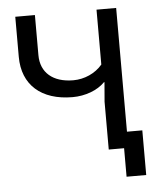

<svg xmlns="http://www.w3.org/2000/svg" viewBox="-48 -562 600 711"><g transform="rotate(-5 252.0 -207.0)"><path d="M337 0H394V106H467V-60H410V-520H337V-316C311 -285 270 -267 229 -267C153 -267 108 -306 108 -371V-520H35V-371C35 -267 104 -205 221 -205C268 -205 314 -222 341 -250H343L337 -178Z"/></g></svg>

Font: Non Bureau Light
Style: Regular
Weight: 300
Designer: Jona Saucedo
Foundry: Non Foundry
Version: Version 1.000;FEAKit 1.0